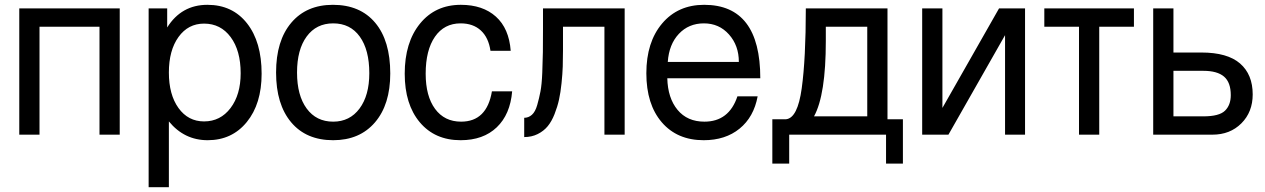

<svg xmlns="http://www.w3.org/2000/svg" viewBox="-20 -559 5250 797"><path d="M60 -524H477V0H393V-448H144V0H60Z M597 218V-524H674V-445Q733 -539 841 -539Q945 -539 1005.5 -462Q1066 -385 1066 -253Q1066 -128 1004.5 -52.5Q943 23 842 23Q745 23 681 -55V218ZM827 -461Q761 -461 721 -405.5Q681 -350 681 -258Q681 -166 721 -110.5Q761 -55 827 -55Q895 -55 937 -110.5Q979 -166 979 -255Q979 -349 937.5 -405Q896 -461 827 -461Z M1362 -539Q1475 -539 1537.5 -464.5Q1600 -390 1600 -254Q1600 -125 1536.5 -51Q1473 23 1363 23Q1251 23 1188.5 -51.5Q1126 -126 1126 -258Q1126 -390 1189 -464.5Q1252 -539 1362 -539ZM1363 -462Q1293 -462 1253 -407.5Q1213 -353 1213 -258Q1213 -163 1253 -108.5Q1293 -54 1363 -54Q1432 -54 1472.5 -108.5Q1513 -163 1513 -255Q1513 -352 1473.5 -407Q1434 -462 1363 -462Z M2100 -348H2016Q2008 -403 1976 -432.5Q1944 -462 1892 -462Q1824 -462 1785.5 -406.5Q1747 -351 1747 -253Q1747 -160 1786 -107Q1825 -54 1894 -54Q2001 -54 2022 -180H2106Q2098 -84 2042 -30.5Q1986 23 1892 23Q1785 23 1722.5 -51.5Q1660 -126 1660 -253Q1660 -383 1723.5 -461Q1787 -539 1893 -539Q1984 -539 2038.5 -490Q2093 -441 2100 -348Z M2234 -524H2573V0H2489V-448H2317V-350Q2317 -313 2316 -283Q2315 -253 2311 -214Q2307 -175 2300.5 -145.5Q2294 -116 2282 -85.5Q2270 -55 2253.5 -35Q2237 -15 2212 -2.5Q2187 10 2156 10V-70Q2174 -70 2188 -82.5Q2202 -95 2210 -123Q2218 -151 2223.5 -179.5Q2229 -208 2231 -257.5Q2233 -307 2233.5 -343Q2234 -379 2234 -441Z M3136 -234H2750Q2752 -152 2792.5 -103Q2833 -54 2904 -54Q3006 -54 3041 -159H3125Q3109 -73 3050 -25Q2991 23 2901 23Q2791 23 2727 -51.5Q2663 -126 2663 -255Q2663 -384 2728.5 -461.5Q2794 -539 2903 -539Q3136 -539 3136 -234ZM2752 -302H3047Q3047 -370 3006 -416Q2965 -462 2902 -462Q2839 -462 2798 -418.5Q2757 -375 2752 -302Z M3243 -64Q3291 -69 3308 -192.5Q3325 -316 3325 -524H3664V-64H3728V120H3658V0H3256V120H3186V-64ZM3359 -76H3580V-448H3408V-389Q3408 -165 3359 -76Z M3808 -524H3892V-111L4127 -524H4235V0H4152V-413L3917 0H3808Z M4315 -524H4687V-448H4543V0H4459V-448H4315Z M4851 -524V-341H4964H4967Q5075 -341 5127.5 -295.5Q5180 -250 5180 -167Q5180 -94 5133 -47Q5086 0 5013 0H4767V-524ZM4851 -76H4975Q5041 -76 5065 -99.5Q5089 -123 5089 -164Q5089 -217 5061 -241Q5033 -265 4975 -265H4851Z"/></svg>

Font: ColatingCofangSans
Style: Regular
Weight: 400
Foundry: GNU
Version: Version 412.227;June 27, 2022;FontCreator 11.0.0.2412 32-bit